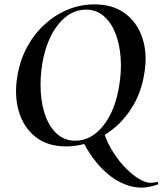

<svg xmlns="http://www.w3.org/2000/svg" viewBox="-20 -656 742 876"><path d="M627 200Q579 200 531.5 177Q484 154 441 109Q398 64 363 -1L455 -48Q472 1 499 42.5Q526 84 557 114.5Q588 145 616.5 161.5Q645 178 665 178Q674 178 682 177Q690 176 697 174Q700 173 701.5 178.5Q703 184 701 185Q682 192 662.5 196Q643 200 627 200ZM281 12Q197 12 142 -31.5Q87 -75 65.5 -149Q44 -223 60 -313Q72 -383 104 -442Q136 -501 183.5 -544.5Q231 -588 289 -612Q347 -636 411 -636Q497 -636 553 -593Q609 -550 631.5 -477Q654 -404 637 -313Q624 -237 589 -177Q554 -117 505 -75Q456 -33 398.5 -10.5Q341 12 281 12ZM324 -14Q395 -14 449.5 -80.5Q504 -147 523 -260Q535 -329 530.5 -392Q526 -455 506.5 -504.5Q487 -554 453 -583Q419 -612 372 -612Q301 -612 247 -546Q193 -480 173 -366Q162 -299 166 -236Q170 -173 189 -123Q208 -73 242 -43.5Q276 -14 324 -14Z"/></svg>

Font: Cormorant
Style: Bold Italic
Weight: 700
Italic angle: -10°
Designer: Christian Thalmann (Catharsis Fonts)
Foundry: Catharsis Fonts
Version: Version 4.000